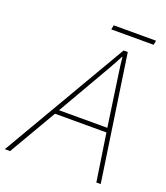

<svg xmlns="http://www.w3.org/2000/svg" viewBox="-199 -928 894 1031"><g transform="rotate(20 248.5 -412.5)"><path d="M-50 0 368 -716H392L498 0H473L432 -271H138L-20 0ZM152 -296H428L385 -594Q379 -633 374 -682H372Q361 -660 348.5 -637.5Q336 -615 324 -594ZM267 -800 272 -825H514L509 -800Z"/></g></svg>

Font: Noto Sans Thin
Style: Italic
Weight: 100
Italic angle: -12°
Designer: Monotype Design Team
Foundry: Monotype Imaging Inc.
Version: Version 2.013; ttfautohint (v1.8.4.7-5d5b)